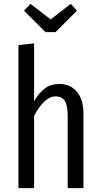

<svg xmlns="http://www.w3.org/2000/svg" viewBox="-20 -970 522 990"><path d="M266.1 -804.2H214.8L104 -915L137.2 -950.2L241.2 -870.1L345.2 -950.2L377 -915ZM286.1 -537.1Q343.8 -537.1 377 -496.1Q410.2 -455.1 410.2 -386.2V0H329.1V-375Q329.1 -427.2 313.7 -450.2Q298.3 -473.1 267.1 -473.1Q208.5 -473.1 155.8 -372.1V0H75.2V-737.8L155.8 -746.1V-448.2Q181.6 -492.2 212.2 -514.6Q242.7 -537.1 286.1 -537.1Z"/></svg>

Font: Fira Sans Compressed Book
Style: Regular
Weight: 350
Width: 1
Designer: Carrois Corporate & Edenspiekermann AG
Foundry: Carrois Corporate GbR & Edenspiekermann AG
Version: Version 4.203;PS 004.203;hotconv 1.0.88;makeotf.lib2.5.64775